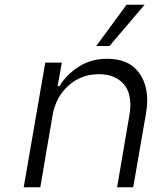

<svg xmlns="http://www.w3.org/2000/svg" viewBox="-20 -790 655 810"><path d="M171 -526H241L223 -427H231Q260 -475 312 -508.5Q364 -542 432 -542Q516 -542 558.5 -493Q601 -444 601 -366Q601 -342 596 -312L542 0H474L526 -305Q530 -326 530 -348Q530 -411 493.5 -444Q457 -477 397 -477Q323 -477 269.5 -429.5Q216 -382 202 -305L150 0H80ZM386 -596 514 -770H590L442 -596Z"/></svg>

Font: Be Vietnam Light
Style: Italic
Weight: 300
Italic angle: -9.222°
Designer: Gabriel Lam
Foundry: TypeRant
Version: Version 3.000